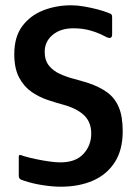

<svg xmlns="http://www.w3.org/2000/svg" viewBox="-20 -698 518 726"><path d="M51 -34V-105Q51 -112 55.5 -112Q60 -112 69 -108Q89 -102 115 -96.5Q141 -91 166 -87.5Q191 -84 208 -84Q266 -84 295.5 -116Q325 -148 325 -193Q325 -237 297 -263Q269 -289 216 -303Q190 -310 159 -320.5Q128 -331 99.5 -350.5Q71 -370 52.5 -404.5Q34 -439 34 -493Q34 -559 64.5 -599.5Q95 -640 144 -659Q193 -678 249 -678Q272 -678 298 -673.5Q324 -669 349 -662.5Q374 -656 393 -648Q400 -646 402 -642.5Q404 -639 404 -633V-568Q404 -545 376 -561Q354 -573 324 -582Q294 -591 257 -591Q209 -591 179 -566Q149 -541 149 -502Q149 -470 165 -450Q181 -430 206.5 -418.5Q232 -407 260.5 -399.5Q289 -392 314 -384Q356 -370 385 -349Q414 -328 429 -293Q444 -258 444 -202Q444 -131 414 -84.5Q384 -38 331.5 -15Q279 8 209 8Q179 8 140.5 2Q102 -4 70 -15Q59 -18 55 -22Q51 -26 51 -34Z"/></svg>

Font: Glory SemiBold
Style: Regular
Weight: 600
Designer: Robert Leuschke
Foundry: Robert Leuschke
Version: Version 1.011